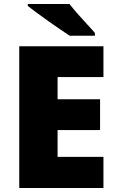

<svg xmlns="http://www.w3.org/2000/svg" viewBox="-20 -947 589 967"><path d="M501 0H77V-714H501V-559H270V-447H484V-292H270V-157H501ZM330 -927Q347 -905 370.5 -878Q394 -851 418 -825.5Q442 -800 458 -781V-767H331Q311 -780 282.5 -799.5Q254 -819 223.5 -840.5Q193 -862 165.5 -882.5Q138 -903 120 -917V-927Z"/></svg>

Font: Noto Sans Thaana Black
Style: Regular
Weight: 900
Designer: David Williams
Foundry: Google Inc.
Version: Version 3.001; ttfautohint (v1.8.4.7-5d5b)